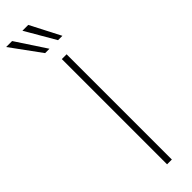

<svg xmlns="http://www.w3.org/2000/svg" viewBox="-370 -924 912 912"><g transform="rotate(-45 86.5 -467.5)"><path d="M127.9 0H95.7V-707H127.9ZM-50.8 -934.6H-10.7L88.9 -783.2H59.6ZM58.6 -934.6H97.7L175.8 -783.2H146.5Z"/></g></svg>

Font: Pretendard Std Thin
Style: Regular
Weight: 100
Designer: Base glyphs from Inter by Rasmus Andersson; Hangeul glyphs from Noto Sans CJK(Source Han Sans) by Jang Soo-young and Kan
Foundry: Kil Hyung-jin
Version: Version 1.309